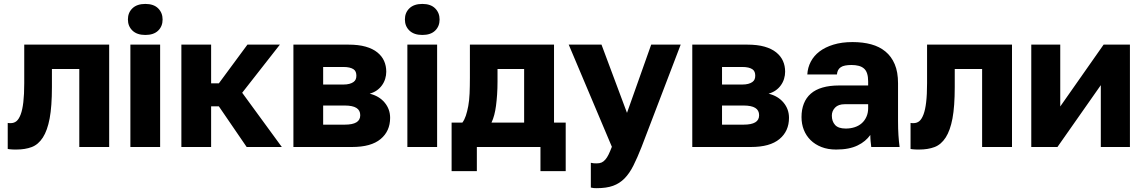

<svg xmlns="http://www.w3.org/2000/svg" viewBox="-20 -761 5919 994"><path d="M64.6 13.2Q110 13.2 144.3 0.3Q178.5 -12.7 201.9 -49.1Q225.3 -85.5 237.1 -147.9Q248.8 -210.4 248.8 -310.3V-403.7H390.5V0H545.2V-530H105.5V-330.3Q105.5 -271.8 100.8 -232.1Q96.2 -192.5 87 -168.3Q77.8 -144.1 65.4 -133.8Q52.9 -123.5 35 -123.5Q23 -123.5 20 -124.5V10.1Q24 11.2 29.9 11.7Q35.8 12.2 42.6 12.7Q49.4 13.2 54.9 13.2Q60.5 13.2 64.6 13.2Z M655 0H809V-530H655ZM732.5 -580Q775.7 -580 798.8 -602.5Q821.8 -624.9 821.8 -659.9Q821.8 -694.8 798.7 -717.8Q775.6 -740.7 732.5 -740.7Q689.3 -740.7 665.7 -718.1Q642.2 -695.5 642.2 -660.3Q642.2 -625.2 665.8 -602.6Q689.4 -580 732.5 -580Z M919 0H1073V-210.5H1113L1257 0H1439L1233.8 -280.8L1429 -530H1261L1113 -329.5H1073V-530H919Z M1499 0H1803Q1901 0 1950.3 -41Q1999.7 -82 1999.7 -151Q1999.7 -196 1971.3 -230Q1943 -264 1894 -276Q1914.9 -282 1930.7 -293Q1946.4 -304 1957.4 -319.3Q1968.5 -334.5 1974.1 -352.8Q1979.7 -371.1 1979.7 -389.7Q1979.7 -420.4 1968.4 -445.5Q1957.2 -470.7 1933.5 -489.8Q1909.8 -509 1872.9 -519.5Q1836 -530 1783 -530H1499ZM1653 -115.7V-214.7H1764.6Q1805.2 -214.7 1825.1 -202.3Q1845 -190 1845 -164.4Q1845 -139.5 1824.9 -127.6Q1804.8 -115.7 1765.5 -115.7ZM1653 -323.3V-414.3H1756Q1775.9 -414.3 1788.9 -411.2Q1802 -408 1810.2 -402.5Q1818.3 -397 1821.7 -388.4Q1825 -379.7 1825 -369.2Q1825 -358.5 1821.6 -350.4Q1818.3 -342.3 1809.9 -336.3Q1801.5 -330.3 1788.4 -326.8Q1775.3 -323.3 1756.3 -323.3Z M2089 0H2243V-530H2089ZM2166.5 -580Q2209.7 -580 2232.8 -602.5Q2255.8 -624.9 2255.8 -659.9Q2255.8 -694.8 2232.7 -717.8Q2209.6 -740.7 2166.5 -740.7Q2123.3 -740.7 2099.7 -718.1Q2076.2 -695.5 2076.2 -660.3Q2076.2 -625.2 2099.8 -602.6Q2123.4 -580 2166.5 -580Z M2318 125H2448.7V0H2778V125H2908.7V-126.3H2848.2V-530H2412.7V-360Q2412.7 -312.8 2411.1 -276.7Q2409.5 -240.5 2404.2 -211.9Q2398.8 -183.3 2391.8 -162.2Q2384.8 -141.1 2373.8 -126.3H2318ZM2524.5 -126.3Q2533.2 -144.7 2538.8 -166.1Q2544.4 -187.5 2547.9 -213.6Q2551.3 -239.7 2553.5 -271.2Q2555.7 -302.8 2555.7 -340V-403.7H2693.5V-126.3Z M3068.8 213.2Q3119.9 213.2 3153.8 200.9Q3187.7 188.7 3213.3 162.7Q3238.9 136.7 3259.1 96.3Q3279.4 56 3301.4 0L3504 -530H3351.3L3226 -176.7L3094 -530H2924.3L3147.7 -1Q3138.6 22.6 3130.8 38.7Q3123 54.8 3113.7 65.4Q3104.5 75.9 3094.3 80.4Q3084.2 84.8 3068.8 84.8Q3060.8 84.8 3053.8 84.3Q3046.8 83.8 3038.8 81.8V210Q3046.8 212.2 3053.8 212.7Q3060.8 213.2 3068.8 213.2Z M3564 0H3868Q3966 0 4015.3 -41Q4064.7 -82 4064.7 -151Q4064.7 -196 4036.3 -230Q4008 -264 3959 -276Q3979.9 -282 3995.7 -293Q4011.4 -304 4022.4 -319.3Q4033.5 -334.5 4039.1 -352.8Q4044.7 -371.1 4044.7 -389.7Q4044.7 -420.4 4033.4 -445.5Q4022.2 -470.7 3998.5 -489.8Q3974.8 -509 3937.9 -519.5Q3901 -530 3848 -530H3564ZM3718 -115.7V-214.7H3829.6Q3870.2 -214.7 3890.1 -202.3Q3910 -190 3910 -164.4Q3910 -139.5 3889.9 -127.6Q3869.8 -115.7 3830.5 -115.7ZM3718 -323.3V-414.3H3821Q3840.9 -414.3 3853.9 -411.2Q3867 -408 3875.2 -402.5Q3883.3 -397 3886.7 -388.4Q3890 -379.7 3890 -369.2Q3890 -358.5 3886.6 -350.4Q3883.3 -342.3 3874.9 -336.3Q3866.5 -330.3 3853.4 -326.8Q3840.3 -323.3 3821.3 -323.3Z M4308.7 13.2Q4343.5 13.2 4370.8 7.8Q4398.2 2.5 4419.8 -8Q4441.5 -18.5 4457.7 -32.1Q4473.8 -45.7 4485.7 -62.2Q4485.7 -53.3 4486.1 -45.2Q4486.5 -37 4487.2 -30.1Q4488 -23.2 4488.8 -16.2Q4489.6 -9.3 4490.5 0H4637.3Q4633.3 -30 4631.3 -61.5Q4629.2 -93 4629.2 -135V-330Q4629.2 -388.3 4612.1 -428.5Q4595 -468.8 4564.1 -494.2Q4533.3 -519.7 4490.4 -531.4Q4447.5 -543.2 4393.5 -543.2Q4338.2 -543.2 4295 -530Q4251.8 -516.8 4222.7 -494.5Q4193.5 -472.2 4177.5 -441.7Q4161.5 -411.2 4159.5 -375.5H4312.8Q4314 -388.2 4318.7 -397.5Q4323.5 -406.8 4332.7 -413Q4341.8 -419.2 4355.8 -421.8Q4369.7 -424.5 4388.5 -424.5Q4409 -424.5 4425.1 -420.3Q4441.2 -416.2 4452.3 -406.8Q4463.5 -397.5 4469 -380.6Q4474.5 -363.6 4474.5 -340V-318.5H4324Q4275.2 -318.5 4238.4 -307.8Q4201.7 -297.2 4177.6 -276.1Q4153.5 -255 4141.5 -224.3Q4129.5 -193.7 4129.5 -155Q4129.5 -119 4141.5 -88.7Q4153.5 -58.3 4176.4 -35.7Q4199.4 -13 4232.6 0.1Q4265.8 13.2 4308.7 13.2ZM4358.5 -95.5Q4319.9 -95.5 4303.2 -114.2Q4286.5 -132.8 4286.5 -162.5Q4286.5 -186.3 4303.3 -203.9Q4320 -221.5 4353.5 -221.5H4474.5V-200Q4474.5 -176.4 4465.6 -156.5Q4456.7 -136.5 4441.4 -123Q4426.1 -109.5 4404.8 -102.5Q4383.5 -95.5 4358.5 -95.5Z M4738.6 13.2Q4784 13.2 4818.3 0.3Q4852.5 -12.7 4875.9 -49.1Q4899.3 -85.5 4911.1 -147.9Q4922.8 -210.4 4922.8 -310.3V-403.7H5064.5V0H5219.2V-530H4779.5V-330.3Q4779.5 -271.8 4774.8 -232.1Q4770.2 -192.5 4761 -168.3Q4751.8 -144.1 4739.4 -133.8Q4726.9 -123.5 4709 -123.5Q4697 -123.5 4694 -124.5V10.1Q4698 11.2 4703.9 11.7Q4709.8 12.2 4716.6 12.7Q4723.4 13.2 4728.9 13.2Q4734.5 13.2 4738.6 13.2Z M5319 0H5454.5L5679 -320.2V0H5829.7V-530H5693.5L5469 -209.8V-530H5319Z"/></svg>

Font: Golos Text VF
Style: Regular
Weight: 400
Designer: A.Korolkova, Vitaly Kuzmin
Foundry: ParaType Ltd
Version: Version 2.005